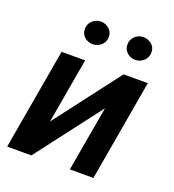

<svg xmlns="http://www.w3.org/2000/svg" viewBox="-133 -838 854 942"><g transform="rotate(20 293.5 -367.0)"><path d="M426.3 -528.3 166 -187.5 225.6 -528.3H102.5L10.7 0H137.2L397.5 -340.8L337.9 0H460.9L552.7 -528.3ZM171.4 -672.9Q171.4 -647.5 189.7 -631.3Q208 -615.2 233.9 -615.2Q258.8 -616.2 277.1 -632.8Q295.4 -649.4 295.4 -676.3Q295.4 -701.7 276.6 -717.8Q257.8 -733.9 232.9 -733.9Q207.5 -732.9 189.5 -716.1Q171.4 -699.2 171.4 -672.9ZM393.6 -672.4Q393.6 -647 412.1 -630.6Q430.7 -614.3 456.1 -614.3Q481 -615.2 499.3 -632.3Q517.6 -649.4 518.1 -675.8Q518.1 -702.1 498.8 -718Q479.5 -733.9 455.1 -733.4Q429.2 -732.9 411.6 -715.6Q394 -698.2 393.6 -672.4Z"/></g></svg>

Font: Roboto Mono SemiBold
Style: Italic
Weight: 600
Italic angle: -10°
Monospace: yes
Designer: Google
Version: Version 3.000